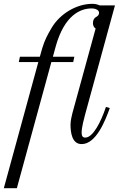

<svg xmlns="http://www.w3.org/2000/svg" viewBox="-62 -740 628 1002"><path d="M-42 242H26L206 -416H320L326 -444H214L230 -502C275 -659 356 -696 416 -696C438 -696 455 -687 455 -673C455 -662 448 -656 439 -651C430 -646 423 -636 423 -619C423 -606 429 -596 437 -591L316 -150C313 -138 306 -110 306 -90C306 -50 313 12 364 12C440 12 488 -112 511 -176L491 -182C465 -105 424 -22 383 -22C368 -22 364 -32 364 -49C364 -75 377 -122 381 -138L538 -712H458C447 -717 434 -720 420 -720C339 -720 252 -670 207 -594C186 -558 172 -533 158 -487L146 -444H42L36 -416H138Z"/></svg>

Font: Old Standard
Style: Italic
Weight: 400
Italic angle: -15.2°
Designer: Alexey Kryukov <alexios@thessalonica.org.ru>
Version: Version 2.0